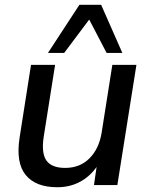

<svg xmlns="http://www.w3.org/2000/svg" viewBox="-20 -776 626 805"><path d="M220 9Q130 9 88 -42Q46 -93 62 -198L110 -504H211L163 -201Q153 -133 175 -102.5Q197 -72 253 -72Q315 -72 355 -112Q395 -152 406 -219L451 -504H552L472 0H374L385 -76Q356 -35 314 -13Q272 9 220 9ZM181 -554 313 -756H404L493 -554H427L354 -694L249 -554Z"/></svg>

Font: Mulish SemiBold
Style: Italic
Weight: 600
Italic angle: -9°
Designer: Vernon Adams
Foundry: Vernon Adams
Version: Version 3.603; ttfautohint (v1.8.3)